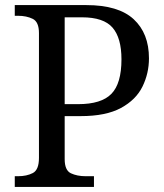

<svg xmlns="http://www.w3.org/2000/svg" viewBox="-20 -734 644 754"><path d="M38 0V-42H51Q85 -42 109 -54.5Q133 -67 133 -114V-604Q133 -648 108.5 -660Q84 -672 51 -672H38V-714H319Q445 -714 505 -658.5Q565 -603 565 -505Q565 -446 539.5 -394Q514 -342 455 -310Q396 -278 297 -278H234V-109Q234 -65 258.5 -53.5Q283 -42 316 -42H349V0ZM287 -325Q378 -325 417.5 -365.5Q457 -406 457 -501Q457 -585 422 -625.5Q387 -666 302 -666H234V-325Z"/></svg>

Font: Noto Serif Dogra
Style: Regular
Weight: 400
Designer: Ek Type
Foundry: Ek Type
Version: Version 1.005